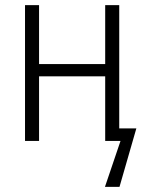

<svg xmlns="http://www.w3.org/2000/svg" viewBox="-20 -552 571 752"><path d="M78 0V-532H133V-301H392V-532H447V-49H514L448 180H391L452 0H392V-253H133V0Z"/></svg>

Font: Noto Sans UI SemiCondensed Light
Style: Regular
Weight: 300
Width: 4
Designer: Monotype Design Team
Foundry: Monotype Imaging Inc.
Version: Version 1.901